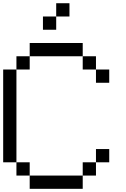

<svg xmlns="http://www.w3.org/2000/svg" viewBox="-20 -1187 790 1207"><path d="M0 -166.7V-750H83.3V-166.7ZM166.7 -166.7V-83.3H83.3V-166.7ZM166.7 -83.3H500V0H166.7ZM166.7 -833.3V-750H83.3V-833.3ZM166.7 -916.7H500V-833.3H166.7ZM333.3 -1000H250V-1083.3H333.3ZM333.3 -1083.3V-1166.7H416.7V-1083.3ZM500 -83.3V-166.7H583.3V-83.3ZM500 -833.3H583.3V-750H500ZM666.7 -166.7H583.3V-250H666.7ZM666.7 -750V-666.7H583.3V-750Z"/></svg>

Font: Galmuri11 Regular
Style: Regular
Weight: 400
Designer: Minseo Lee (Quiple)
Version: Version 2.356;hotconv 1.1.0;makeotfexe 2.6.0 DEVELOPMENT